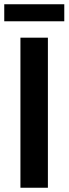

<svg xmlns="http://www.w3.org/2000/svg" viewBox="-27 -882 322 902"><path d="M69 0V-705H198V0ZM-7 -862H275V-782H-7Z"/></svg>

Font: TikTok Sans 24pt SemiBold
Style: Regular
Weight: 600
Version: Version 4.000